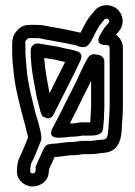

<svg xmlns="http://www.w3.org/2000/svg" viewBox="-20 -590 509 725"><path d="M323 -58H292C280 -58 266 -54 254 -54C223 -54 197 -47 176 -47C174 -47 171 -47 169 -46C160 -46 151 -40 147 -32C138 -15 125 17 119 29C112 41 115 46 115 46L114 57C112 66 93 69 94 55L95 42C96 33 98 25 102 19C111 3 126 -38 134 -57C135 -60 136 -63 136 -66V-68C136 -89 129 -109 127 -118C124 -132 120 -144 116 -155C102 -212 84 -276 80 -338C79 -356 76 -374 76 -394V-414C76 -438 72 -430 81 -440C86 -446 88 -446 91 -446H119C135 -446 137 -443 156 -440L174 -437C205 -432 236 -425 267 -419C274 -416 281 -412 295 -412C316 -412 326 -439 333 -452L347 -479C353 -489 358 -497 365 -505L375 -517C377 -519 384 -521 389 -517C393 -514 394 -507 391 -504L381 -493C373 -484 369 -477 365 -470L358 -458C358 -458 333 -420 380 -420H384C389 -420 394 -415 394 -410V-184C393 -171 393 -156 393 -156L391 -131C387 -70 389 -62 358 -62C347 -62 333 -58 323 -58ZM444 -183V-410C444 -430 433 -448 418 -459L419 -460L429 -472C452 -499 445 -538 421 -557C396 -577 357 -575 337 -549L327 -537C318 -527 310 -516 303 -503L289 -476C287 -473 285 -469 283 -466C282 -466 280 -468 278 -468C247 -474 216 -482 182 -487L165 -490C151 -493 139 -496 119 -496H91C72 -496 56 -489 42 -472C25 -452 26 -430 26 -414V-394C26 -373 27 -355 30 -333C35 -264 54 -197 68 -142C71 -131 75 -119 77 -109C79 -95 85 -82 86 -71C79 -53 65 -19 58 -4C53 6 46 21 45 38L44 51C41 90 71 112 99 114C125 116 161 99 164 62L165 49C171 38 179 19 186 3C212 2 234 -4 254 -4C269 -4 281 -6 294 -8H323C336 -8 349 -10 361 -12C367 -12 375 -13 380 -14C443 -23 439 -95 441 -127L443 -153V-155C443 -165 444 -174 444 -183ZM374 -185V-358C374 -373 360 -383 349 -383C347 -383 344 -384 339 -385C328 -387 317 -380 312 -372C295 -343 278 -304 264 -274C246 -240 229 -205 213 -173L192 -132C187 -123 183 -115 179 -107C179 -107 155 -70 201 -70C224 -70 242 -74 256 -74C271 -74 284 -77 291 -78H323C347 -78 367 -84 369 -103C371 -124 373 -141 373 -158C373 -168 374 -177 374 -185ZM321 -128H290C276 -128 265 -124 257 -124H244L257 -150C275 -183 291 -221 308 -252C314 -264 318 -272 324 -285V-186C322 -166 322 -147 321 -128ZM134 -164C134 -164 140 -151 141 -150C142 -149 159 -143 160 -143C170 -143 178 -149 182 -157L267 -326C275 -342 279 -353 284 -362C287 -369 295 -389 270 -397C247 -404 221 -407 206 -412C205 -412 203 -413 202 -413C180 -417 153 -421 136 -424C128 -426 123 -426 121 -426C106 -426 96 -412 96 -401V-394C96 -328 111 -268 120 -217C120 -216 121 -215 121 -215L128 -187C130 -179 132 -171 134 -164ZM226 -356C225 -355 224 -353 223 -350L167 -238C159 -281 150 -325 147 -371C161 -369 177 -367 192 -364C202 -361 214 -358 226 -356Z"/></svg>

Font: Electronic
Style: Outline
Weight: 700
Version: Version 1.011